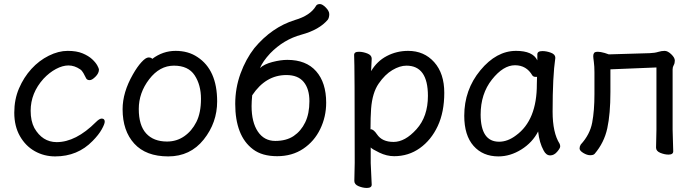

<svg xmlns="http://www.w3.org/2000/svg" viewBox="-20 -741 3403 939"><path d="M250 23.9Q195.8 23.9 150.4 -1.5Q105 -26.9 77.4 -75.4Q49.8 -124 49.8 -189.9Q49.8 -254.9 73 -308.8Q96.2 -362.8 133.5 -403.8Q170.9 -444.8 218.5 -468.5Q266.1 -492.2 311 -492.2Q355 -492.2 384 -480Q413.1 -467.8 430.7 -451.4Q448.2 -435.1 456.1 -420.4Q463.9 -405.8 463.9 -400.9Q463.9 -382.8 447 -366Q430.2 -349.1 418.9 -349.1Q406.7 -349.1 401.9 -356.9Q395 -371.1 387.9 -383.5Q380.9 -396 372.1 -401.9Q344.2 -420.9 314.9 -420.9Q286.1 -420.9 253.7 -403.6Q221.2 -386.2 192.9 -356Q129.9 -286.1 129.9 -199.2Q129.9 -149.4 147.9 -115.2Q187 -46.4 256.8 -45.9Q351.1 -45.9 449.2 -144Q466.3 -161.1 477.1 -161.1Q492.2 -161.1 492.2 -146Q492.2 -134.8 477.5 -108.4Q462.9 -82 433.1 -51.8Q359.9 23.9 250 23.9Z M796.9 -48.8Q843.8 -48.8 880.9 -74.5Q918 -100.1 940.4 -144.5Q962.9 -189 962.9 -257.8Q962.9 -325.7 931.9 -372.8Q900.9 -419.9 830.6 -419.9Q760.7 -419.9 709.7 -353.5Q658.7 -287.1 658.7 -208Q658.7 -127.9 694.8 -88.4Q731 -48.8 796.9 -48.8ZM802.7 23.9Q693.8 23.9 636.7 -38.6Q579.6 -101.1 579.6 -207Q579.6 -289.1 629.9 -377Q650.9 -414.1 671.9 -437Q692.9 -460 706.5 -460Q719.7 -460 724.6 -453.1Q776.4 -492.2 838.9 -492.2Q900.9 -492.2 945.8 -461.9Q1042 -398.9 1042 -245.1Q1042 -141.1 976.3 -58.6Q910.6 23.9 802.7 23.9Z M1326.2 -51.8Q1380.4 -51.8 1416.3 -75.9Q1452.1 -100.1 1472.7 -142.6Q1493.2 -185.1 1493.2 -246.1Q1493.2 -306.2 1465.3 -340.1Q1437.5 -374 1380.4 -374Q1279.3 -374 1213.4 -274.9Q1210.4 -244.1 1210.4 -222.2Q1210.4 -143.1 1241.2 -97.4Q1272 -51.8 1326.2 -51.8ZM1335.4 22.9Q1262.2 22.9 1217.8 -10.5Q1173.3 -43.9 1151.9 -99.9Q1130.4 -155.8 1130.4 -232.9Q1130.4 -310.1 1156.2 -381.1Q1182.1 -452.1 1224.1 -505.9Q1309.1 -607.9 1422.4 -643.1Q1497.6 -665 1525.4 -711.9Q1529.3 -720.7 1544.4 -721.2Q1556.6 -721.2 1573.5 -704.1Q1590.3 -687 1590.3 -671.9Q1590.3 -655.8 1583.5 -645Q1541.5 -595.2 1454.3 -571.5Q1367.2 -547.9 1301.3 -480Q1265.1 -440.9 1251.5 -408.2Q1271.5 -427.2 1312 -437.7Q1352.5 -448.2 1385.3 -448.2Q1477.1 -448.2 1526.1 -392.6Q1575.2 -336.9 1575.2 -238.8Q1575.2 -169.9 1546.1 -109.9Q1517.1 -49.8 1462.9 -13.4Q1408.7 22.9 1335.4 22.9Z M1904.8 -46.9Q1960.9 -46.9 2016.8 -108.9Q2072.8 -170.9 2072.8 -272Q2072.8 -419.9 1967.8 -419.9Q1935.5 -419.9 1899.2 -398.4Q1862.8 -377 1831.8 -332Q1800.8 -287.1 1794.9 -209Q1792 -167 1792 -110.8L1791 -109.9Q1791 -108.9 1793 -108.9Q1807.1 -108.9 1823.7 -84Q1848.6 -46.9 1904.8 -46.9ZM1773.9 178.2Q1754.9 178.2 1733.9 169.7Q1712.9 161.1 1712.9 144L1714.8 55.2Q1714.8 -420.9 1711.9 -472.2Q1711.9 -488.3 1735.8 -487.8Q1754.9 -487.8 1776.4 -479.5Q1797.9 -471.2 1797.9 -454.1L1794.9 -393.1Q1823.7 -441.9 1871.8 -467Q1919.9 -492.2 1976.1 -492.2Q2054.2 -492.2 2103.5 -437Q2152.8 -381.8 2152.8 -287.1Q2152.8 -192.9 2120.8 -124.5Q2088.9 -56.2 2033.4 -16.6Q1978 22.9 1907.7 22.9Q1871.6 22.9 1835.2 5.4Q1798.8 -12.2 1793 -20V56.2L1797.9 162.1Q1797.9 178.2 1773.9 178.2Z M2420.9 -47.9Q2462.9 -47.9 2503.9 -79.1Q2606 -153.3 2605.5 -330.1L2606.4 -365.2H2597.7Q2588.9 -365.2 2583.5 -372.1Q2554.7 -421.9 2498.5 -421.9Q2441.4 -421.9 2386 -352.1Q2330.6 -282.2 2330.6 -180.2Q2331.1 -47.9 2420.9 -47.9ZM2417.5 23.9Q2341.3 23.9 2295.9 -27.6Q2250.5 -79.1 2250.5 -174.8Q2250.5 -301.8 2329.1 -397Q2407.7 -492.2 2503.9 -492.2Q2585.9 -492.2 2607.9 -445.8V-475.1Q2607.9 -491.2 2632.8 -491.2Q2652.8 -491.2 2674.3 -483.2Q2695.8 -475.1 2695.8 -459V-457Q2682.6 -368.2 2682.6 -194.8Q2682.6 -91.8 2716.8 -38.1Q2719.7 -32.2 2719.7 -24.9Q2719.7 -16.1 2704.6 1.5Q2689.5 19 2670.9 19Q2650.9 19 2638.7 -4.9Q2617.7 -43 2611.8 -98.1Q2584 -43.9 2529.8 -10Q2475.6 23.9 2417.5 23.9Z M2866.2 18.1Q2851.1 18.1 2832.8 7.1Q2814.5 -3.9 2814.5 -15.1Q2814.5 -24.9 2820.3 -34.2Q2865.2 -83 2876.2 -141.6Q2887.2 -200.2 2887.2 -280.8V-387.2Q2887.2 -417 2884.3 -438Q2881.3 -459 2881.3 -466.8Q2881.3 -475.6 2885.3 -481.7Q2889.2 -487.8 2904.3 -487.8Q2916.5 -487.8 2937.5 -481.9L2957.5 -475.1L3157.2 -481Q3182.1 -481.9 3198.7 -487.1Q3215.3 -492.2 3230.5 -492.2Q3245.6 -492.2 3262.9 -475.6Q3280.3 -459 3280.3 -444.8Q3280.3 -431.6 3274.9 -422.4Q3269.5 -413.1 3269.5 -401.9V-106.9L3272.5 -1Q3272.5 15.1 3249.5 15.1Q3230.5 15.1 3209.5 6.6Q3188.5 -2 3188.5 -19L3190.4 -106.9V-411.1L2965.3 -401.9V-291Q2965.3 -184.1 2950 -113.5Q2934.6 -43 2888.2 11.2Q2882.3 18.1 2866.2 18.1Z"/></svg>

Font: LXGW WenKai Screen R
Style: Regular
Weight: 400
Designer: Fontworks Inc.
Version: Version 1.235;May 31, 2022